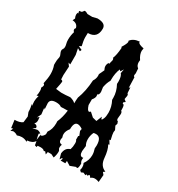

<svg xmlns="http://www.w3.org/2000/svg" viewBox="-147 -686 739 795"><g transform="rotate(30 222.0 -288.5)"><path d="M292 -456.1 282.7 -441.4 277.3 -447.3Q267.1 -424.8 267.1 -391.6V-387.2Q258.3 -374 253.4 -349.1L256.3 -328.1Q256.3 -313 247.6 -311L249 -304.2Q249 -293.9 238.8 -282.2V-254.9Q246.1 -231.9 253.9 -231.9Q256.8 -231.9 260.7 -236.3L280.3 -218.8L299.8 -213.9L310.5 -240.7Q313 -230 315.9 -230Q317.4 -230 321.8 -239.7Q326.2 -249.5 326.2 -268.6Q326.2 -296.4 312.5 -322.3V-332Q312.5 -361.3 296.9 -389.6L297.4 -400.4Q297.4 -426.3 288.1 -436ZM126.5 -18.1Q116.7 -2.4 91.3 -0.5L92.8 5.4Q79.6 -2 66.4 -2Q55.7 -2 44.4 2.4Q34.2 -4.9 22.5 -4.9Q22 -4.9 11.7 -0.5L17.1 -14.2L8.8 -12.2L3.9 -48.8Q27.8 -48.8 41 -58.6L44.4 -87.9L37.6 -105.5Q37.6 -127.9 31.7 -141.1L37.6 -134.8L36.1 -155.8Q36.1 -168 41 -184.1L32.7 -181.2Q35.6 -189.9 35.6 -205.1Q35.6 -214.4 32.7 -219.2Q37.6 -227.5 37.6 -231.9Q37.6 -237.8 32.2 -239.7Q35.2 -253.9 36.9 -265.6Q38.6 -277.3 38.6 -287.1Q38.6 -309.6 31.7 -327.6V-336.9Q31.7 -350.1 33.4 -356.9Q35.2 -363.8 35.2 -368.2Q35.2 -373.5 31.5 -380.9Q27.8 -388.2 27.8 -393.6Q27.8 -399.4 31 -403.1Q34.2 -406.7 34.2 -414.6Q34.2 -421.4 32 -429Q29.8 -436.5 29.8 -447.3Q29.8 -467.8 35.6 -485.4Q30.3 -491.2 30.3 -496.1Q30.3 -501 34.2 -504.4Q29.8 -524.4 5.9 -525.9L11.2 -537.1Q6.8 -546.4 6.8 -553.7Q6.8 -559.6 9.8 -564.5L12.7 -560.5L9.8 -572.8L22 -575.2L29.8 -585Q37.6 -585 46.4 -579.1L69.3 -578.6L91.3 -584Q131.8 -584 131.8 -558.1Q131.8 -511.7 86.9 -511.7L86.4 -491.7Q86.4 -475.6 92.3 -451.7L82 -446.3L99.6 -438L96.2 -429.7L83 -437L88.9 -408.2V-362.8L79.1 -365.7L88.9 -352.1L86.4 -310.5L87.4 -290Q95.7 -288.6 95.7 -283.2Q95.7 -277.8 88.9 -245.6L114.7 -242.7Q133.8 -242.7 157.2 -245.1Q174.8 -240.7 183.6 -231.4Q183.6 -246.6 185.1 -259.8Q200.7 -299.8 203.6 -352.1Q212.4 -365.7 212.4 -378.9L211.9 -387.2L223.6 -412.1Q218.3 -421.9 218.3 -430.2Q218.3 -439 223.6 -447.3L227.1 -444.8L232.4 -466.3Q232.4 -472.7 228.5 -474.6Q236.3 -492.7 238.8 -527.3L236.3 -532.2Q250.5 -554.7 250.5 -563.5Q250.5 -566.4 248.5 -567.4Q261.2 -586.4 291.5 -588.4L291 -585.9Q291 -577.6 318.8 -571.8L316.9 -559.6Q316.9 -542 330.6 -522.5L329.6 -513.2Q329.6 -496.6 340.8 -488.8L342.3 -466.3L340.8 -457.5Q340.8 -451.2 345.7 -449.7L347.2 -399.9L352.1 -405.3L354 -377.4Q358.4 -376 358.4 -367.7L355.5 -351.1L365.7 -342.8L357.4 -336.4L358.9 -329.6L360.8 -330.1Q367.2 -330.1 367.2 -306.6V-302.2Q373 -299.3 373 -289.1L371.1 -267.6Q371.1 -258.3 377.4 -257.3L380.9 -247.1L377.4 -236.8L385.7 -219.7L384.3 -209.5Q384.3 -200.7 390.6 -174.8L385.3 -173.8L396 -155.8L390.6 -154.8Q402.3 -134.3 405.3 -97.7Q408.2 -61.5 437 -50.8L428.7 -44.9L437 -34.7L434.1 0Q423.3 -4.4 414.6 -4.4Q403.3 -4.4 395.5 2.9Q390.1 -5.9 386.7 -5.9Q383.8 -5.9 382.3 0.5L374 -2L373 3.4L360.4 -2L350.6 2.4L342.8 -4.9Q345.2 -11.2 345.2 -19.5Q345.2 -29.3 340.8 -37.1Q356 -58.1 356 -82.5Q356 -96.7 350.6 -112.3L351.6 -126.5Q351.6 -166.5 325.7 -166.5Q316.9 -166.5 314 -164.6Q306.6 -147.9 306.6 -131.3Q306.6 -114.7 314 -102.5L311 -76.7Q311 -54.2 324.7 -54.2L329.1 -54.7L328.1 -46.4Q328.1 -37.1 333.5 -29.8V-27.8Q333.5 -5.4 326.7 -5.4L322.3 -7.3L296.4 2.4L276.9 -9.8L275.9 2H253.4L257.3 -8.3L253.4 -10.3L247.1 0L240.2 -24.4Q242.7 -52.7 265.6 -59.6Q270 -72.8 270 -89.4Q270 -101.1 265.6 -104.5V-122.1L269.5 -125L261.7 -144.5L263.7 -154.8Q250.5 -164.1 240.2 -164.1Q222.2 -164.1 222.2 -129.9Q209 -113.8 209 -98.6Q209 -91.3 211.9 -84.5L210 -73.2Q210 -58.6 225.1 -57.1Q222.2 -50.3 222.2 -43.9Q222.2 -40 222.9 -37.8Q223.6 -35.6 224.9 -34.2Q226.1 -32.7 227.1 -30.8Q228 -28.8 228 -25.4Q228 -10.3 222.2 5.4L207 -2H189.9L187.5 10.7L178.7 0.5L173.3 2.9Q168.9 -4.4 153.8 -4.4L140.6 -3.4L139.2 3.4L129.9 0.5Q127.4 -10.7 126.5 -18.1ZM175.8 -191.9Q164.1 -191.9 143.1 -190.9Q134.8 -197.8 117.7 -197.8Q88.4 -197.8 88.4 -176.8L90.3 -147.9L85.4 -153.8L88.9 -123.5L79.1 -103.5L87.9 -110.8L89.4 -95.2Q89.4 -81.5 81.5 -77.6Q98.1 -76.2 98.1 -63.5L84.5 -55.2L106 -60.1Q115.2 -60.1 125 -52.7L119.1 -49.3Q119.1 -44.9 124.5 -22.5Q127 -43 128.4 -50.3L129.9 -46.9Q138.7 -46.9 146.5 -62V-74.7Q160.6 -93.3 160.6 -122.6L160.2 -132.3Q171.4 -157.2 175.8 -191.9Z"/></g></svg>

Font: Truetypewriter PolyglOTT
Style: Regular
Weight: 400
Designer: Sergey Beatoff a.k.a. Sam_T
Version: Version 3.76